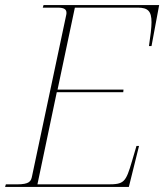

<svg xmlns="http://www.w3.org/2000/svg" viewBox="-27 -734 645 754"><path d="M-7 0H479L519 -161H509L491 -100C467 -18 460 -10 397 -10H120L196 -372H457L458 -382H199L267 -704H514C554 -704 568 -690 568 -647C568 -625 564 -594 558 -553H568L598 -714H144L141 -704H200C225 -704 234 -697 234 -684C234 -681 234 -678 233 -675L99 -43C95 -22 89 -10 39 -10H-4Z"/></svg>

Font: Noto Serif Display Thin
Style: Italic
Weight: 100
Italic angle: -12°
Designer: Monotype Design Team
Foundry: Monotype Imaging Inc.
Version: Version 2.009